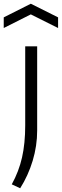

<svg xmlns="http://www.w3.org/2000/svg" viewBox="-60 -788 331 1028"><path d="M-40 -695 105 -768 251 -695V-638L105 -711L-40 -638ZM3 199Q41 130 58 55Q75 -20 75 -117V-540H139V-89Q139 -7 115 72.5Q91 152 48 220Z"/></svg>

Font: Encode Sans Narrow
Style: Light
Weight: 300
Designer: Pablo Impallari, Andres Torresi
Foundry: Pablo Impallari, Andres Torresi
Version: Version 1.000; ttfautohint (v1.00) -l 8 -r 50 -G 200 -x 14 -